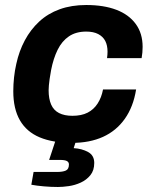

<svg xmlns="http://www.w3.org/2000/svg" viewBox="-20 -558 613 766"><path d="M268 12Q191 12 138.5 -10Q86 -32 59.5 -78Q33 -124 33 -194Q33 -221 36 -249Q39 -277 45 -303Q56 -354 79 -397Q102 -440 136.5 -472Q171 -504 218 -521Q265 -538 324 -538Q394 -538 444 -519Q494 -500 521.5 -462.5Q549 -425 549 -371Q549 -360 548 -348.5Q547 -337 545 -326H407Q408 -333 408.5 -339.5Q409 -346 409 -352Q409 -377 400 -394.5Q391 -412 372 -422Q353 -432 324 -432Q283 -432 255 -413Q227 -394 210 -359.5Q193 -325 184 -279Q180 -258 178 -243Q176 -228 175 -217.5Q174 -207 174 -198Q174 -164 184 -141Q194 -118 215.5 -107Q237 -96 269 -96Q305 -96 329.5 -108.5Q354 -121 369.5 -145Q385 -169 391 -201H523Q512 -132 478 -84Q444 -36 391 -12Q338 12 268 12ZM211 188Q184 188 155 185.5Q126 183 105 179L114 128H208Q230 128 242.5 122.5Q255 117 255 98Q255 89 247 84.5Q239 80 219 80H176L208 -17H290L274 33Q307 35 331.5 48.5Q356 62 356 92Q356 122 340.5 141Q325 160 302 170.5Q279 181 254.5 184.5Q230 188 211 188Z"/></svg>

Font: Archivo SemiBold
Style: Bold Italic
Weight: 700
Italic angle: -10°
Version: Version 2.001